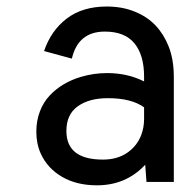

<svg xmlns="http://www.w3.org/2000/svg" viewBox="-20 -552 548 583"><path d="M298.3 -456.1Q217.3 -456.1 198.2 -374L113.8 -397Q134.8 -459 182.6 -495.6Q230.5 -532.2 304.2 -532.2Q351.1 -532.2 388.9 -516.8Q426.8 -501.5 451.7 -475.3Q476.6 -449.2 491.2 -413.1Q507.8 -373 507.8 -318.4V0.5H424.8L420.9 -51.8Q362.8 10.7 274.4 10.7Q212.9 10.7 168.7 -14.9Q124.5 -40.5 104 -85Q90.3 -115.2 90.3 -151.9Q90.3 -185.5 101.1 -213.6Q111.8 -241.7 130.9 -262Q149.9 -282.2 173.6 -296.1Q197.3 -310.1 225.1 -318.4Q264.2 -330.1 305.2 -330.1Q367.7 -330.1 417.5 -304.7V-319.3Q417.5 -384.8 388.2 -420.4Q358.9 -456.1 298.3 -456.1ZM307.6 -253.9Q250.5 -253.9 216.1 -229.2Q181.6 -204.6 181.6 -154.3Q181.6 -67.4 292.5 -67.4Q335.4 -67.4 365.5 -87.6Q395.5 -107.9 408.7 -141.6Q417.5 -164.6 417.5 -190.9V-226.1Q378.9 -253.9 307.6 -253.9Z"/></svg>

Font: Meera Inimai
Style: Regular
Weight: 400
Version: 2.0.0+20160526